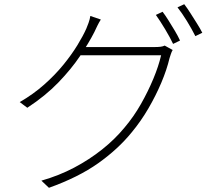

<svg xmlns="http://www.w3.org/2000/svg" viewBox="-20 -841 1040 914"><path d="M754 -785Q767 -768 782 -744Q797 -720 812 -695Q827 -670 837 -648L804 -632Q790 -662 766 -702Q742 -742 722 -770ZM857 -821Q871 -803 886.5 -778.5Q902 -754 917.5 -729.5Q933 -705 943 -685L910 -669Q893 -703 870 -740.5Q847 -778 825 -806ZM802 -603Q797 -595 793 -582.5Q789 -570 787 -564Q774 -509 748 -447.5Q722 -386 686.5 -325Q651 -264 607 -211Q542 -131 447.5 -64Q353 3 213 53L177 19Q261 -5 333 -43Q405 -81 466 -129.5Q527 -178 573 -234Q617 -286 651 -346Q685 -406 710 -466Q735 -526 747 -578H350L371 -617Q382 -617 417.5 -617Q453 -617 499.5 -617Q546 -617 592 -617Q638 -617 672.5 -617Q707 -617 716 -617Q733 -617 744.5 -618.5Q756 -620 764 -624ZM460 -748Q451 -734 443 -717.5Q435 -701 429 -688Q403 -637 361.5 -575Q320 -513 258.5 -449Q197 -385 110 -328L74 -355Q138 -392 190 -438Q242 -484 281.5 -532.5Q321 -581 348.5 -626Q376 -671 391 -705Q395 -714 401.5 -732Q408 -750 410 -765Z"/></svg>

Font: Noto Sans JP Thin ExtraLight
Style: Regular
Weight: 250
Version: Version 2.004-H2;hotconv 1.0.118;makeotfexe 2.5.65603